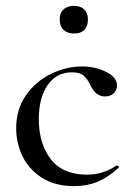

<svg xmlns="http://www.w3.org/2000/svg" viewBox="-20 -621 455 653"><path d="M35 -185Q35 -249 68 -296.5Q101 -344 153 -369.5Q205 -395 259 -395Q304 -395 341 -376.5Q378 -358 378 -330Q378 -315 367 -304Q356 -293 337 -293Q305 -293 287 -332Q276 -355 263 -365Q250 -375 224 -375Q172 -375 142 -331.5Q112 -288 112 -216Q112 -133 152.5 -80Q193 -27 276 -27Q331 -27 376 -58H378Q381 -58 383.5 -55Q386 -52 383 -50Q348 -18 312 -3Q276 12 232 12Q167 12 122.5 -16.5Q78 -45 56.5 -90Q35 -135 35 -185ZM183 -555Q183 -577 196 -589Q209 -601 232 -601Q254 -601 266.5 -589Q279 -577 279 -555Q279 -532 267 -519.5Q255 -507 232 -507Q209 -507 196 -519.5Q183 -532 183 -555Z"/></svg>

Font: Cormorant Infant Medium
Style: Regular
Weight: 500
Designer: Christian Thalmann (Catharsis Fonts)
Foundry: Catharsis Fonts
Version: Version 4.000